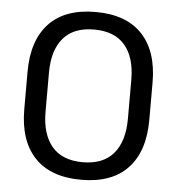

<svg xmlns="http://www.w3.org/2000/svg" viewBox="-49 -697 697 756"><g transform="rotate(5 299.0 -319.5)"><path d="M299.1 12.1Q178.1 12.1 115.1 -54.7Q52.1 -121.6 52.1 -245.8V-393.5Q52.1 -517.4 115.1 -584.3Q178.1 -651.1 299.1 -651.1Q420.1 -651.1 483.1 -584.3Q546.2 -517.4 546.2 -393.5V-245.8Q546.2 -121.6 483.1 -54.7Q420.1 12.1 299.1 12.1ZM299.1 -57.3Q379.9 -57.3 420.9 -105.7Q461.9 -154.2 461.9 -242.7V-396.8Q461.9 -485.7 420.9 -533.7Q379.9 -581.7 299.1 -581.7Q218.4 -581.7 177.4 -533.7Q136.4 -485.7 136.4 -396.8V-242.7Q136.4 -154.2 177.4 -105.7Q218.4 -57.3 299.1 -57.3Z"/></g></svg>

Font: Anek Malayalam Medium
Style: Regular
Weight: 500
Designer: Maithili Shingre (Malayalam) & Yesha Goshar (Latin)
Foundry: Ek Type
Version: Version 1.003